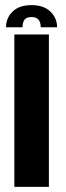

<svg xmlns="http://www.w3.org/2000/svg" viewBox="-20 -730 259 750"><path d="M36 0V-595.5H171V0ZM103.5 -710Q150.5 -710 176.8 -684.8Q203 -659.5 203 -623.5H139Q139 -663.5 103.5 -663.5Q83.5 -663.5 75.8 -653Q68 -642.5 68 -623.5H3.5Q3.5 -659.5 29.2 -684.8Q55 -710 103.5 -710Z"/></svg>

Font: Anybody SemiBold
Style: Regular
Weight: 600
Designer: Tyler Finck
Foundry: Etcetera Type Company
Version: Version 1.010; ttfautohint (v1.8.3) -l 8 -r 50 -G 200 -x 14 